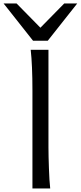

<svg xmlns="http://www.w3.org/2000/svg" viewBox="-90 -1062 455 1082"><path d="M183.1 -231.9Q183.1 -208.5 183.8 -176.8Q184.6 -145 185.8 -112.3Q187 -79.6 188.7 -49.8Q190.4 -20 192.9 0H92.8V-551.8Q92.8 -623 90.3 -680.9Q87.9 -738.8 83 -781.2H183.1ZM3.4 -1042.5 137.7 -905.8 272 -1042.5H345.2L179.2 -832.5H96.2L-69.8 -1042.5Z"/></svg>

Font: Andika Viet
Style: Regular
Weight: 400
Designer: Victor Gaultney, Annie Olsen, Julie Remington, Don Collingsworth, Eric Hays, Becca Hirsbrunner
Foundry: SIL International
Version: Version 5.000